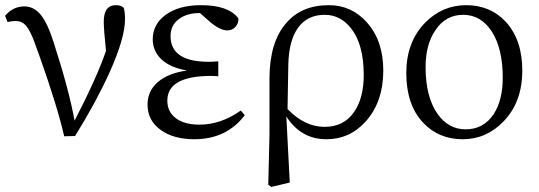

<svg xmlns="http://www.w3.org/2000/svg" viewBox="-20 -536 2128 758"><path d="M233.4 2Q207 -114.3 136.7 -312.5Q125 -344.7 119.1 -361.3Q100.6 -413.1 84 -433.1Q67.4 -453.1 41 -453.1Q29.3 -453.1 9.8 -449.2L0 -473.6Q31.2 -510.7 76.2 -510.7Q113.3 -510.7 140.1 -478.5Q167 -446.3 191.4 -370.1Q252.9 -179.7 274.4 -59.6Q362.3 -229.5 398.4 -335Q389.6 -421.9 389.6 -450.2Q389.6 -515.6 437.5 -515.6Q458 -515.6 468.8 -504.9Q473.6 -485.4 473.6 -460.9Q473.6 -384.8 411.1 -247.1Q359.4 -132.8 276.4 1Z M747.1 13.7Q666 13.7 615.2 -22.5Q562.5 -59.6 562.5 -123Q562.5 -176.8 603 -211.9Q643.6 -247.1 718.8 -257.8Q651.4 -268.6 615.2 -303.7Q583 -335.9 583 -380.9Q583 -439.5 632.8 -476.6Q685.5 -515.6 773.4 -515.6Q881.8 -515.6 920.9 -463.9Q922.9 -445.3 910.2 -430.7Q897.5 -416 877.9 -416Q848.6 -416 809.6 -449.2L769.5 -484.4H767.6Q717.8 -484.4 686.5 -460.9Q653.3 -436.5 653.3 -393.6Q653.3 -292 804.7 -292Q820.3 -292 841.8 -293.9V-234.4Q838.9 -234.4 835 -235.4Q819.3 -236.3 814.5 -236.3Q640.6 -236.3 640.6 -138.7Q640.6 -94.7 674.3 -69.3Q708 -43.9 767.6 -43.9Q851.6 -43.9 930.7 -99.6L946.3 -81.1Q874 13.7 747.1 13.7Z M1050.8 202.1 1039.1 193.4 1043.9 -3.9V-229.5Q1044.9 -370.1 1109.4 -444.3Q1169.9 -515.6 1278.3 -515.6Q1368.2 -515.6 1428.7 -447.3Q1493.2 -375 1493.2 -257.8Q1493.2 -134.8 1424.8 -57.6Q1361.3 13.7 1268.6 13.7Q1168 13.7 1110.4 -76.2L1124 184.6ZM1261.7 -35.2Q1336.9 -35.2 1377 -92.8Q1416 -147.5 1416 -240.2Q1416 -360.4 1366.2 -423.8Q1324.2 -477.5 1261.7 -477.5Q1193.4 -477.5 1156.2 -425.8Q1120.1 -375 1118.2 -279.3L1115.2 -105.5Q1182.6 -35.2 1261.7 -35.2Z M1806.6 13.7Q1711.9 13.7 1650.4 -51.8Q1584 -122.1 1584 -248Q1584 -370.1 1658.2 -446.3Q1726.6 -515.6 1820.3 -515.6Q1916 -515.6 1977.5 -449.2Q2042 -377.9 2042 -257.8Q2042 -132.8 1967.8 -56.6Q1900.4 13.7 1806.6 13.7ZM1818.4 -25.4Q1888.7 -25.4 1928.7 -85Q1964.8 -140.6 1964.8 -228.5Q1964.8 -343.8 1921.9 -411.1Q1878.9 -477.5 1808.6 -477.5Q1739.3 -477.5 1699.2 -417Q1660.2 -360.4 1660.2 -271.5Q1660.2 -154.3 1707 -86.9Q1750 -25.4 1818.4 -25.4Z"/></svg>

Font: Bpmf GenRyu Min R
Style: R
Weight: 400
Foundry: But Ko
Version: Version 1.320